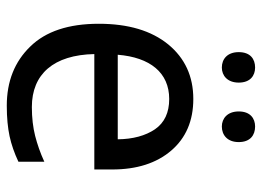

<svg xmlns="http://www.w3.org/2000/svg" viewBox="-124 -646 780 572"><g transform="rotate(90 266.0 -360.0)"><path d="M274.9 -545.9C207.5 -545.9 153.3 -521 112.3 -471.2C71.3 -420.9 50.8 -352.1 50.8 -264.2C50.8 -174.8 73.2 -106.4 118.7 -60.1C163.6 -13.7 222.2 9.8 294.9 9.8C330.6 9.8 360.8 6.8 385.7 1.5C410.6 -3.9 436 -12.7 461.9 -24.9V-102.1C435.1 -89.8 409.7 -81.1 384.8 -74.7C359.9 -68.4 331.1 -64.9 298.8 -64.9C200.7 -64.9 143.6 -129.9 141.1 -251H484.9V-304.2C484.9 -377.4 466.3 -436 428.7 -480C391.1 -523.9 339.8 -545.9 274.9 -545.9ZM274.9 -474.1C315.4 -474.1 345.7 -460 365.2 -431.6C384.3 -403.3 394.5 -366.2 395 -320.8H143.1C150.9 -417 196.3 -474.1 274.9 -474.1ZM135.3 -681.2C135.3 -647.5 155.8 -630.9 181.2 -630.9C205.1 -630.9 226.1 -647.5 226.1 -681.2C226.1 -715.8 205.1 -730 181.2 -730C155.8 -730 135.3 -715.8 135.3 -681.2ZM312 -681.2C312 -647.5 333 -630.9 356.9 -630.9C382.3 -630.9 403.3 -647.5 403.3 -681.2C403.3 -715.8 382.3 -730 356.9 -730C333 -730 312 -715.8 312 -681.2Z"/></g></svg>

Font: Avrile Sans
Style: Regular
Weight: 400
Designer: Monotype Design Team, Google (font), Stefan Peev (BGR Cyrillic), Cristiano Sobral (main changes)
Foundry: The Avrile Sans Project Authors
Version: Version 3.110